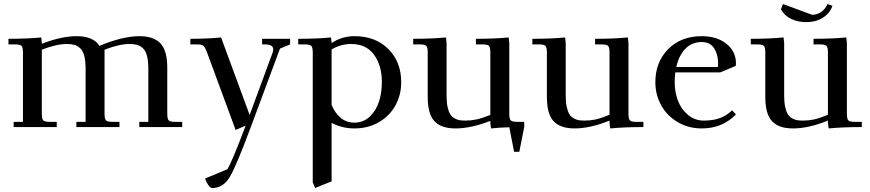

<svg xmlns="http://www.w3.org/2000/svg" viewBox="-20 -632 4325 955"><path d="M22 -411.1V-439Q115.2 -439 185.1 -445.8L188 -418V-414.1Q284.7 -452.1 361.8 -452.1Q443.4 -452.1 475.1 -403.8L500 -414.1Q600.1 -452.1 673.8 -452.1Q743.7 -452.1 777.8 -416.5Q812 -380.9 812 -294.9V-65.9Q812 -41 819.1 -33.4Q826.2 -25.9 851.1 -25.9H886.2V0H672.9V-25.9H717.8V-290Q717.8 -330.1 710.7 -355.7Q703.6 -381.3 689.5 -393.3Q675.3 -405.3 660.6 -409.2Q646 -413.1 624 -413.1Q572.8 -413.1 500 -384.8V-65.9Q500 -41 507.1 -33.4Q514.2 -25.9 539.1 -25.9H574.2V0H359.9V-25.9H405.8V-290Q405.8 -330.1 398.7 -355.7Q391.6 -381.3 377.4 -393.3Q363.3 -405.3 348.6 -409.2Q334 -413.1 312 -413.1Q260.7 -413.1 188 -384.8V-65.9Q188 -41 195.1 -33.4Q202.1 -25.9 227.1 -25.9H262.2V0H47.9V-25.9H94.2V-371.1Q94.2 -396 87.2 -403.6Q80.1 -411.1 55.2 -411.1Z M926.8 -411.1V-439Q1014.6 -439 1079.6 -445.8L1221.7 -60.1L1335.9 -370.1Q1338.9 -378.9 1338.9 -387.2Q1338.9 -411.1 1296.9 -411.1H1283.7V-439H1422.9V-411.1L1372.6 -390.1L1225.6 4.9Q1155.8 192.9 1123 248Q1090.3 303.2 1035.6 303.2Q1026.4 303.2 1015.6 287.8Q1004.9 272.5 1000 255.9L1110.8 210Q1132.8 175.8 1201.7 -6.8L1151.9 14.2L1009.8 -371.1Q1000.5 -396 992.4 -403.6Q984.4 -411.1 960.9 -411.1Z M1463.4 -411.1V-439Q1556.6 -439 1626.5 -445.8L1629.4 -418Q1681.2 -452.1 1743.2 -452.1Q1847.7 -452.1 1911.6 -388.2Q1975.6 -324.2 1975.6 -223.1Q1975.6 -160.2 1947 -107.9Q1918.5 -55.7 1864.7 -24.4Q1811 6.8 1743.2 6.8Q1680.7 6.8 1629.4 -21V270L1547.4 303.2L1535.6 274.9V-371.1Q1535.6 -396 1528.6 -403.6Q1521.5 -411.1 1496.6 -411.1ZM1629.4 -110.8Q1645.5 -70.3 1674.3 -46.1Q1703.1 -22 1743.2 -22Q1787.6 -22 1819.3 -52.2Q1851.1 -82.5 1865.2 -127Q1879.4 -171.4 1879.4 -223.1Q1879.4 -306.6 1840.3 -359.9Q1801.3 -413.1 1727.5 -413.1Q1674.8 -413.1 1629.4 -386.2Z M2035.2 -411.1V-439Q2128.4 -439 2198.2 -445.8L2201.2 -418V-154.8Q2201.2 -122.6 2206.3 -99.6Q2211.4 -76.7 2219.5 -63.7Q2227.5 -50.8 2240.7 -43.5Q2253.9 -36.1 2265.9 -34.2Q2277.8 -32.2 2295.4 -32.2Q2322.3 -32.2 2348.6 -37.6Q2375 -43 2418.9 -60.1V-371.1Q2418.9 -396.5 2411.9 -403.8Q2404.8 -411.1 2380.4 -411.1H2347.2V-439Q2440.4 -439 2510.3 -445.8L2513.2 -418V-65.9Q2513.2 -41 2520.3 -33.4Q2527.3 -25.9 2552.2 -25.9H2587.4V0L2563 123H2537.1L2513.2 1Q2460 2.4 2422.4 6.8L2418.9 -21V-30.8Q2323.2 6.8 2245.1 6.8Q2175.3 6.8 2141.4 -28.6Q2107.4 -64 2107.4 -149.9V-371.1Q2107.4 -396 2100.3 -403.6Q2093.3 -411.1 2068.4 -411.1Z M2627.9 -411.1V-439Q2721.2 -439 2791 -445.8L2793.9 -418V-154.8Q2793.9 -122.6 2799.1 -99.6Q2804.2 -76.7 2812.3 -63.7Q2820.3 -50.8 2833.5 -43.5Q2846.7 -36.1 2858.6 -34.2Q2870.6 -32.2 2888.2 -32.2Q2915 -32.2 2941.4 -37.6Q2967.8 -43 3011.7 -61V-371.1Q3011.7 -396.5 3004.6 -403.8Q2997.6 -411.1 2973.1 -411.1H2939.9V-439Q3033.2 -439 3103 -445.8L3106 -418V-65.9Q3106 -41 3113 -33.4Q3120.1 -25.9 3145 -25.9H3180.2V0Q3085.4 0 3015.1 6.8L3011.7 -21V-32.2Q2915.5 6.8 2837.9 6.8Q2768.1 6.8 2734.1 -28.6Q2700.2 -64 2700.2 -149.9V-371.1Q2700.2 -396 2693.1 -403.6Q2686 -411.1 2661.1 -411.1Z M3239.7 -223.1Q3239.7 -323.2 3303.5 -387.7Q3367.2 -452.1 3470.7 -452.1Q3545.9 -452.1 3593.3 -414.1Q3640.6 -376 3640.6 -316.9Q3640.6 -308.1 3639.6 -304.2L3562.5 -272H3338.9Q3335.9 -247.6 3335.9 -223.1Q3335.9 -173.3 3352.3 -130.6Q3368.7 -87.9 3402.6 -60.1Q3436.5 -32.2 3481 -32.2Q3526.9 -32.2 3560.1 -44.4Q3593.3 -56.6 3621.6 -83L3640.6 -63Q3573.2 6.8 3470.7 6.8Q3403.8 6.8 3350.6 -24.7Q3297.4 -56.2 3268.6 -108.4Q3239.7 -160.6 3239.7 -223.1ZM3343.8 -298.8H3550.8Q3551.8 -304.7 3551.8 -316.9Q3551.8 -361.3 3531.7 -392.1Q3511.7 -422.9 3470.7 -422.9Q3420.9 -422.9 3388.7 -389.2Q3356.4 -355.5 3343.8 -298.8Z M3714.4 -411.1V-439Q3807.6 -439 3877.4 -445.8L3880.4 -418V-154.8Q3880.4 -122.6 3885.5 -99.6Q3890.6 -76.7 3898.7 -63.7Q3906.7 -50.8 3919.9 -43.5Q3933.1 -36.1 3945.1 -34.2Q3957 -32.2 3974.6 -32.2Q4001.5 -32.2 4027.8 -37.6Q4054.2 -43 4098.1 -61V-371.1Q4098.1 -396.5 4091.1 -403.8Q4084 -411.1 4059.6 -411.1H4026.4V-439Q4119.6 -439 4189.5 -445.8L4192.4 -418V-65.9Q4192.4 -41 4199.5 -33.4Q4206.5 -25.9 4231.4 -25.9H4266.6V0Q4171.9 0 4101.6 6.8L4098.1 -21V-32.2Q4002 6.8 3924.3 6.8Q3854.5 6.8 3820.6 -28.6Q3786.6 -64 3786.6 -149.9V-371.1Q3786.6 -396 3779.5 -403.6Q3772.5 -411.1 3747.6 -411.1ZM3864.3 -585.9 3874.5 -611.8 4020.5 -558.1Q4072.3 -561 4096.2 -611.8L4120.6 -603Q4110.4 -574.2 4088.4 -555.4Q4066.4 -536.6 4041.5 -529.3Q4016.6 -522 3988.3 -522Q3949.7 -522 3916 -537.6Q3882.3 -553.2 3864.3 -585.9Z"/></svg>

Font: Dihjauti S
Style: Bold
Weight: 700
Designer: T. Christopher White
Version: Version 3.0.0